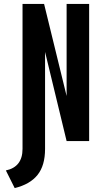

<svg xmlns="http://www.w3.org/2000/svg" viewBox="-20 -720 535 980"><path d="M10 150Q95 132 95 40V-700H205L320 -230V-700H435V0H320L210 -455V40Q210 125 171.5 173Q133 221 55 240Z"/></svg>

Font: Gully ECD Medium
Style: Regular
Weight: 500
Width: 2
Designer: jaikishan Patel
Foundry: MagicType
Version: Version 1.000;Glyphs 3.2 (3242)